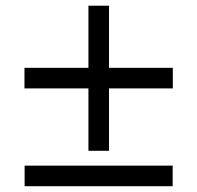

<svg xmlns="http://www.w3.org/2000/svg" viewBox="-20 -578 689 670"><path d="M288.6 -51.8V-269.5H65.4V-341.3H288.6V-558.1H360.4V-341.3H583V-269.5H360.4V-51.8ZM65.9 71.8V0H582.5V71.8Z"/></svg>

Font: HK Grotesk Medium Italic
Style: Regular
Weight: 500
Italic angle: -13°
Designer: Alfredo Marco Pradil and Stefan Peev
Foundry: Hanken Design Co.
Version: Version 1.000;PS 001.000;hotconv 1.0.88;makeotf.lib2.5.64775